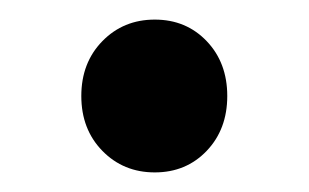

<svg xmlns="http://www.w3.org/2000/svg" viewBox="-20 -419 315 196"><path d="M138 -243Q106 -243 84.5 -265Q63 -287 63 -321Q63 -355 84.5 -377Q106 -399 138 -399Q170 -399 191 -377Q212 -355 212 -321Q212 -287 191 -265Q170 -243 138 -243Z"/></svg>

Font: CV Source Sans Light
Style: Bold
Weight: 600
Designer: Paul D. Hunt
Foundry: Adobe Systems Incorporated
Version: Version 3.001